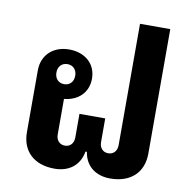

<svg xmlns="http://www.w3.org/2000/svg" viewBox="-83 -830 925 925"><g transform="rotate(10 379.0 -367.5)"><path d="M243 12C311 12 364 -24 376 -95H383C394 -24 447 12 515 12C616 12 676 -46 676 -138V-747H528V-153C528 -124 510 -106 485 -106C460 -106 442 -124 442 -153V-269H316V-153C316 -124 298 -106 273 -106C248 -106 230 -124 230 -153V-327C297 -333 346 -377 346 -446C346 -520 290 -566 214 -566C138 -566 82 -518 82 -440V-138C82 -46 142 12 243 12ZM218 -397C191 -397 172 -416 172 -446C172 -476 191 -495 218 -495C245 -495 264 -476 264 -446C264 -416 245 -397 218 -397Z"/></g></svg>

Font: IBM Plex Thai Looped
Style: Bold
Weight: 700
Designer: Mike Abbink, Paul van der Laan, Pieter van Rosmalen, Ben Mitchell, Mark Frömberg
Foundry: Bold Monday
Version: Version 1.0